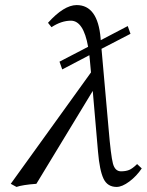

<svg xmlns="http://www.w3.org/2000/svg" viewBox="-20 -718 574 750"><path d="M479 -616.2 489.7 -585.9 376.5 -527.3 404.3 -213.9Q413.1 -109.9 421.1 -79.3Q429.2 -48.8 452.6 -48.8Q471.2 -48.8 484.1 -54Q497.1 -59.1 515.6 -77.1L533.7 -60.1Q513.7 -30.3 485.4 -9Q457 12.2 435.5 12.2Q399.9 12.2 384.5 -19.8Q369.1 -51.8 362.8 -126L342.3 -362.8L122.1 0Q68.4 3.9 44.4 12.2L22 0L335.4 -435.1L331.5 -478Q330.6 -490.7 329.1 -502.4L223.1 -446.8L212.4 -477.1L324.2 -535.2Q306.2 -636.7 257.3 -637.2Q219.7 -637.2 181.2 -611.8L167.5 -628.9Q229.5 -697.8 279.3 -698.2Q361.8 -698.2 373 -568.8L373.5 -561Z"/></svg>

Font: Linux Biolinum O
Style: Italic
Weight: 400
Italic angle: -12°
Designer: Philipp H. Poll
Foundry: Philipp H. Poll
Version: Version 1.1.3